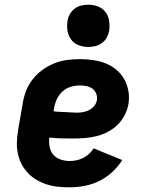

<svg xmlns="http://www.w3.org/2000/svg" viewBox="-20 -790 640 818"><path d="M277 8Q251 8 226.5 5.5Q202 3 179 -4.5Q156 -12 135.5 -24Q115 -36 99 -53Q83 -70 72 -91Q61 -112 56 -136Q51 -160 52 -185Q53 -210 57 -235L76 -345Q80 -373 90 -400Q100 -427 118 -450.5Q136 -474 160 -491.5Q184 -509 211 -520Q238 -531 266 -534.5Q294 -538 321 -538Q349 -538 377 -534Q405 -530 430 -520Q455 -510 475.5 -493Q496 -476 509 -453Q522 -430 527 -402.5Q532 -375 527 -346Q523 -322 511 -299Q499 -276 480.5 -258Q462 -240 439 -228Q416 -216 391.5 -210Q367 -204 343 -202Q319 -200 295 -200Q269 -200 242.5 -200.5Q216 -201 190 -204Q188 -184 191.5 -164.5Q195 -145 207 -131Q219 -117 238 -110.5Q257 -104 277 -104Q291 -104 305.5 -107Q320 -110 334 -117Q348 -124 359.5 -134.5Q371 -145 379 -158L501 -108Q483 -80 457.5 -56.5Q432 -33 402 -18.5Q372 -4 340 2Q308 8 277 8ZM308 -310Q321 -310 334.5 -312.5Q348 -315 360.5 -321.5Q373 -328 382 -339.5Q391 -351 393 -364Q395 -379 389.5 -392Q384 -405 373.5 -412.5Q363 -420 349 -423Q335 -426 321 -426Q301 -426 281 -420Q261 -414 245.5 -399.5Q230 -385 221.5 -366Q213 -347 210 -327L208 -316Q221 -314 233.5 -313.5Q246 -313 258.5 -312.5Q271 -312 283.5 -311Q296 -310 308 -310ZM356 -590Q335 -590 315 -597.5Q295 -605 283 -621.5Q271 -638 267.5 -659Q264 -680 268 -702Q270 -717 278 -730.5Q286 -744 298.5 -753.5Q311 -763 326.5 -766.5Q342 -770 356 -770Q378 -770 397.5 -762.5Q417 -755 429.5 -738.5Q442 -722 445 -701Q448 -680 445 -658Q442 -643 434.5 -629.5Q427 -616 414 -606.5Q401 -597 386 -593.5Q371 -590 356 -590Z"/></svg>

Font: Iosevka Slab Heavy Extended
Style: Italic
Weight: 900
Width: 7
Italic angle: -9°
Monospace: yes
Designer: Belleve Invis
Foundry: Belleve Invis
Version: Version 11.1.0; ttfautohint (v1.8.3)